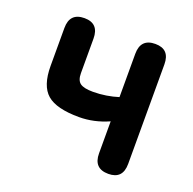

<svg xmlns="http://www.w3.org/2000/svg" viewBox="-96 -602 704 700"><g transform="rotate(20 255.5 -252.0)"><path d="M393 0Q336 0 336 -59V-183Q280 -158 222 -158Q134 -158 97.5 -189.5Q61 -221 61 -298V-445Q61 -504 118 -504Q174 -504 174 -445V-311Q174 -283 188.5 -272.5Q203 -262 238 -262Q264 -262 289 -266Q314 -270 336 -277V-445Q336 -504 393 -504Q449 -504 449 -445V-59Q449 0 393 0Z"/></g></svg>

Font: Zen Maru Gothic
Style: Bold
Weight: 700
Designer: Yoshimichi Ohira
Foundry: Positype
Version: Version 1.001